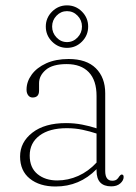

<svg xmlns="http://www.w3.org/2000/svg" viewBox="-20 -668 496 698"><path d="M53 -99Q53 -151 97.8 -185.8Q142.5 -220.5 220 -220.5Q250.5 -220.5 278.8 -215Q307 -209.5 331 -201.5V-319Q331 -376 302.8 -405.5Q274.5 -435 222.5 -435Q171 -435 146.5 -414Q122 -393 122 -365.5V-338.5Q122 -313.5 98.5 -313.5Q88.5 -313.5 82.5 -321.5Q76.5 -329.5 76.5 -342Q76.5 -371 95 -396.5Q113.5 -422 148 -437.8Q182.5 -453.5 229.5 -453.5Q294.5 -453.5 328.5 -419.8Q362.5 -386 362.5 -329V-46.5Q362.5 -11 388 -11Q398.5 -11 404.2 -15.5Q410 -20 413 -26Q418.5 -33.5 422.5 -33.5Q429.5 -33.5 429.5 -24.5Q429.5 -12 417.2 -1.2Q405 9.5 384.5 9.5Q331 9.5 331 -47.5V-53Q269.5 10 182 10Q124 10 88.5 -18.5Q53 -47 53 -99ZM88 -102.5Q88 -58.5 116.2 -35.2Q144.5 -12 188 -12Q227.5 -12 264.5 -28.5Q301.5 -45 331 -77V-182.5Q307 -190.5 280.2 -196.2Q253.5 -202 223 -202Q159.5 -202 123.8 -175.2Q88 -148.5 88 -102.5ZM223.5 -494Q192 -494 169.2 -516.8Q146.5 -539.5 146.5 -571.5Q146.5 -603 169.2 -625.8Q192 -648.5 223.5 -648.5Q255.5 -648.5 278 -625.8Q300.5 -603 300.5 -571.5Q300.5 -539.5 278 -516.8Q255.5 -494 223.5 -494ZM223.5 -627.5Q201.5 -627.5 185.5 -611Q169.5 -594.5 169.5 -571.5Q169.5 -548.5 185.5 -531.8Q201.5 -515 223.5 -515Q246 -515 262 -531.8Q278 -548.5 278 -571.5Q278 -594.5 262 -611Q246 -627.5 223.5 -627.5Z"/></svg>

Font: Fraunces 72pt Soft Thin
Style: Regular
Weight: 100
Version: Version 1.000;[b76b70a41]